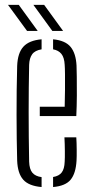

<svg xmlns="http://www.w3.org/2000/svg" viewBox="-20 -768 382 794"><path d="M51 -103.5Q50 -145 49.2 -193Q48.5 -241 48.5 -292.5Q48.5 -344 49 -395.5Q49.5 -447 51 -495.5Q53 -549 76.8 -575Q100.5 -601 152 -605.5V-564Q124.5 -559.5 113 -543.5Q101.5 -527.5 100.5 -500Q99.5 -454 99 -405Q98.5 -356 98.5 -305.2Q98.5 -254.5 99 -202.8Q99.5 -151 100.5 -99.5Q101.5 -68.5 113.8 -53.8Q126 -39 152 -35.5V5.5Q99 1 76 -25Q53 -51 51 -103.5ZM199.5 5.5V-36Q224 -40 235.2 -54.8Q246.5 -69.5 247.5 -99.5Q248.5 -114.5 248.2 -143.5Q248 -172.5 246.5 -200H295.5Q297 -178.5 297.2 -149Q297.5 -119.5 296.5 -103.5Q293.5 -51 272.2 -25Q251 1 199.5 5.5ZM144.5 -288V-326.5H247.5Q248.5 -360.5 248.8 -396Q249 -431.5 248.8 -459.8Q248.5 -488 247.5 -500Q246 -530 234 -545Q222 -560 199.5 -564V-605.5Q250.5 -600.5 272.2 -573.8Q294 -547 296.5 -496.5Q297 -485.5 297.5 -451.2Q298 -417 297.8 -372.8Q297.5 -328.5 295.5 -288ZM92 -640 13 -748H57.5L136 -640ZM196.5 -640 118 -748H162.5L241 -640Z"/></svg>

Font: Big Shoulders Stencil Text ExtraLight
Style: Regular
Weight: 250
Version: Version 2.001